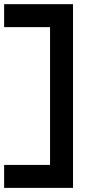

<svg xmlns="http://www.w3.org/2000/svg" viewBox="-20 -798 484 929"><path d="M0 111.1V0H222.2V-666.7H0V-777.8H333.3V111.1Z"/></svg>

Font: Pixeloid Sans
Style: Regular
Weight: 400
Designer: GGBotNet
Foundry: GGBotNet
Version: 0.5